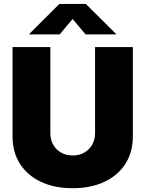

<svg xmlns="http://www.w3.org/2000/svg" viewBox="-20 -973 759 1002"><path d="M358.9 9.3Q265.1 9.3 194.6 -23.7Q124 -56.6 84.7 -117.4Q45.4 -178.2 45.4 -261.2V-727.5H242.7V-277.8Q242.7 -243.7 257.8 -217.5Q272.9 -191.4 299.1 -176.5Q325.2 -161.6 358.9 -161.6Q393.1 -161.6 419.4 -176.5Q445.8 -191.4 460.9 -217.5Q476.1 -243.7 476.1 -277.8V-727.5H673.3V-261.2Q673.3 -178.2 634 -117.4Q594.7 -56.6 523.9 -23.7Q453.1 9.3 358.9 9.3ZM291.5 -793.5H133.3V-796.4L290 -952.6H427.7L585 -796.4V-793.5H426.8L358.9 -874Z"/></svg>

Font: Inter 17pt Black
Style: Regular
Weight: 900
Version: Version 4.001;git-66647c0bb